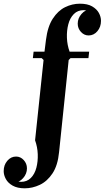

<svg xmlns="http://www.w3.org/2000/svg" viewBox="-137 -760 567 1040"><path d="M-3 260Q-43 260 -68.5 245.5Q-94 231 -105.5 209.5Q-117 188 -117 167Q-117 134 -97.5 111Q-78 88 -50 88Q-26 88 -8.5 107Q9 126 9 152Q9 181 -11.5 204.5Q-32 228 -58 228Q-83 228 -95 209Q-107 190 -108 174H-86Q-85 191 -66.5 208Q-48 225 -23 225Q9 225 30 204Q51 183 60 148.5Q69 114 67.5 75Q66 36 53 0L99 -435L89 -445H245L235 -435L183 64Q176 136 147.5 179Q119 222 79 241Q39 260 -3 260ZM41 -445 45 -480H346L342 -445ZM102 -464 112 -544Q121 -616 149 -659Q177 -702 215.5 -721Q254 -740 296 -740Q337 -740 362 -725.5Q387 -711 398.5 -690Q410 -669 410 -647Q410 -614 390.5 -591Q371 -568 343 -568Q319 -568 301.5 -587Q284 -606 284 -632Q284 -661 304.5 -684.5Q325 -708 351 -708Q377 -708 388.5 -689.5Q400 -671 401 -654H379Q378 -671 359.5 -688Q341 -705 316 -705Q284 -705 263 -684Q242 -663 233 -628.5Q224 -594 225.5 -555Q227 -516 240 -480L238 -464Z"/></svg>

Font: Brygada 1918
Style: Bold Italic
Weight: 700
Italic angle: -8°
Designer: Mateusz Machalski | Borys Kosmynka | Przemek Hoffer
Foundry: NIEPODLEGLA 2018
Version: Version 3.006